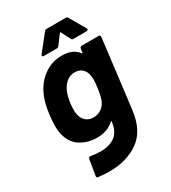

<svg xmlns="http://www.w3.org/2000/svg" viewBox="-214 -807 987 1111"><g transform="rotate(-30 279.5 -251.5)"><path d="M407 -514H521Q526 -514 529 -510.5Q532 -507 531 -502L475 -46Q459 85 379 141Q299 197 184 197Q150 197 108 192Q98 190 100 179L117 76Q118 63 132 65Q167 71 196 71Q258 71 294.5 43Q331 15 338 -47Q339 -50 337 -50.5Q335 -51 333 -49Q290 -8 220 -8Q157 -8 108 -39.5Q59 -71 45 -141Q41 -162 41 -190Q41 -223 46 -260Q55 -338 79 -387Q107 -448 159.5 -485Q212 -522 277 -522Q352 -522 385 -476Q387 -474 389 -474.5Q391 -475 391 -478L394 -502Q395 -507 398.5 -510.5Q402 -514 407 -514ZM365 -261Q369 -290 369 -310Q369 -328 366 -341Q361 -368 342.5 -384.5Q324 -401 294 -401Q265 -401 243 -384.5Q221 -368 207 -341Q192 -314 184 -260Q181 -235 181 -214Q181 -191 185 -180Q191 -153 210.5 -136.5Q230 -120 260 -120Q291 -120 313.5 -136.5Q336 -153 347 -179Q358 -208 365 -261ZM279 -700H408Q417 -700 421 -692L482 -587Q484 -583 484 -581Q484 -577 480.5 -574.5Q477 -572 472 -572H385Q375 -572 372 -580L341 -641Q338 -647 335 -641L289 -580Q283 -572 274 -572H187Q178 -572 178 -579Q178 -583 181 -587L265 -692Q270 -700 279 -700Z"/></g></svg>

Font: Barlow
Style: Bold Italic
Weight: 700
Italic angle: -7°
Designer: Jeremy Tribby
Foundry: Tribby Type
Version: Version 1.422